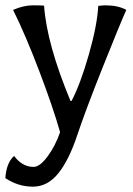

<svg xmlns="http://www.w3.org/2000/svg" viewBox="-37 -489 498 719"><path d="M-17 178Q-13 120 16 95Q46 136 89 136Q112 136 141 97Q170 58 188 6Q162 -86 110.5 -221.5Q59 -357 12 -452Q52 -469 84.5 -469Q117 -469 128 -468Q138 -325 227 -111H231Q264 -174 295.5 -284Q327 -394 331 -467Q349 -469 358 -469Q405 -469 436 -452Q411 -396 347 -235.5Q283 -75 252 18Q221 111 181 160.5Q141 210 86 210Q31 210 -17 178Z"/></svg>

Font: Port Lligat Sans
Style: Regular
Weight: 400
Designer: Dario Muhafara, Eduardo Rodriguez Tunni
Foundry: Tipo
Version: Version 1.002